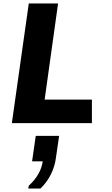

<svg xmlns="http://www.w3.org/2000/svg" viewBox="-20 -706 640 1101"><path d="M48 0 145 -686H313L236 -135H507V0ZM142 375 145 359Q180 327 200 291.5Q220 256 225 219H164L185 73H319L301 197Q295 247 272 293.5Q249 340 212 375Z"/></svg>

Font: Chivo Mono
Style: Bold Italic
Weight: 700
Italic angle: -8.05°
Monospace: yes
Version: Version 1.008